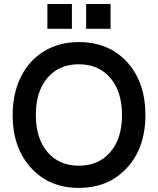

<svg xmlns="http://www.w3.org/2000/svg" viewBox="-20 -921 788 956"><path d="M372.5 14.5Q225 14.5 134 -85.5Q43 -185.5 43 -348Q43 -456 84.2 -538.8Q125.5 -621.5 200.5 -666.5Q275.5 -711.5 372.5 -711.5Q521.5 -711.5 612.8 -611.8Q704 -512 704 -348Q704 -185 612.2 -85.2Q520.5 14.5 372.5 14.5ZM158.5 -348Q158.5 -231.5 216.5 -163.8Q274.5 -96 372.5 -96Q471.5 -96 529.5 -164Q587.5 -232 587.5 -348Q587.5 -464.5 529.5 -532.8Q471.5 -601 372.5 -601Q274 -601 216.2 -533.2Q158.5 -465.5 158.5 -348ZM216 -777.5V-901H338V-777.5ZM409 -777.5V-901H530.5V-777.5Z"/></svg>

Font: HK Grotesk SemiBold
Style: Regular
Weight: 600
Designer: Alfredo Marco Pradil
Foundry: Hanken Design Co.
Version: Version 3.001;FEAKit 1.0